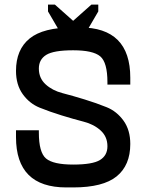

<svg xmlns="http://www.w3.org/2000/svg" viewBox="-20 -820 640 840"><path d="M300 -100Q213 -100 181.5 -126.5Q150 -153 150 -240V-250H50V-220Q50 0 270 0H300Q431 0 490.5 -48.5Q550 -97 550 -190Q550 -251 520.5 -292Q491 -333 446.5 -351Q402 -369 350 -385Q298 -401 253.5 -412.5Q209 -424 179.5 -451Q150 -478 150 -520Q150 -560 182.5 -580Q215 -600 300 -600Q387 -600 418.5 -573.5Q450 -547 450 -460V-450H550V-480Q550 -700 330 -700H300Q169 -700 109.5 -651.5Q50 -603 50 -510Q50 -449 79.5 -408Q109 -367 153.5 -349Q198 -331 250 -315Q302 -299 346.5 -287.5Q391 -276 420.5 -249Q450 -222 450 -180Q450 -140 417.5 -120Q385 -100 300 -100ZM190 -800V-770L260 -650H310V-720L220 -800ZM410 -800H380L290 -720V-650H340L410 -770Z"/></svg>

Font: Millimetre
Style: Regular
Weight: 500
Designer: Jérémy Landes
Version: Version 1.0